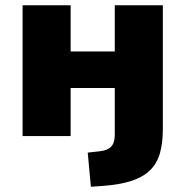

<svg xmlns="http://www.w3.org/2000/svg" viewBox="-20 -518 706 731"><path d="M326 193 314 63 359 58Q389 55 403 40.5Q417 26 417 -5V-183H249V0H66V-498H249V-322H417V-498H600V-28Q600 26 589 65Q578 104 551.5 130Q525 156 481 170.5Q437 185 370 190Z"/></svg>

Font: Nunito Sans 10pt Black
Style: Regular
Weight: 900
Designer: Vernon Adams
Foundry: Vernon Adams
Version: Version 3.101;gftools[0.9.27]